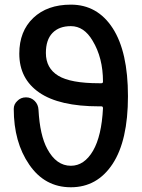

<svg xmlns="http://www.w3.org/2000/svg" viewBox="-20 -793 599 811"><path d="M415 -335.9Q415 -343.8 408.2 -343.8H398.4Q230.5 -343.8 146 -401.9Q61.5 -460 61.5 -566.4Q61.5 -661.1 120.6 -717.3Q179.7 -773.4 279.3 -773.4Q391.6 -773.4 456.1 -673.8Q520.5 -574.2 520.5 -386.7Q520.5 -199.2 455.6 -100.6Q390.6 -2 279.3 -2Q168.9 -2 103.5 -97.7Q38.1 -192.4 38.1 -333Q38.1 -352.5 52.7 -366.2Q67.4 -381.8 89.8 -381.8Q111.3 -381.8 126.5 -366.7Q141.6 -351.6 142.6 -329.1Q148.4 -221.7 179.7 -164.1Q217.8 -92.8 279.3 -92.8Q335.9 -92.8 373 -156.2Q409.2 -218.8 415 -335.9ZM408.2 -441.4Q415 -441.4 415 -448.2Q415 -548.8 371.1 -621.1Q335 -682.6 279.3 -682.6Q229.5 -682.6 201.7 -653.8Q173.8 -625 173.8 -569.3Q173.8 -504.9 226.1 -473.1Q278.3 -441.4 398.4 -441.4Z"/></svg>

Font: Gen Jyuu Gothic P Medium
Style: Regular
Weight: 500
Designer: [Source Han Sans]
Ryoko NISHIZUKA  (kana & ideographs); Paul D. Hunt (Latin, Greek & Cyrillic); Wenlong ZHANG  (bopomofo
Version: Version 1.002.20150607